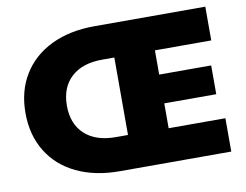

<svg xmlns="http://www.w3.org/2000/svg" viewBox="-76 -806 1171 913"><g transform="rotate(-10 509.5 -350.0)"><path d="M38 -350Q38 -456 86.5 -535Q135 -614 224 -657Q313 -700 432 -700H968V-537H696V-420H947V-281H696V-161H970V0H432Q313 0 224 -42.5Q135 -85 86.5 -164.5Q38 -244 38 -350ZM441 -163H500V-537H441Q345 -537 291.5 -487.5Q238 -438 238 -350Q238 -262 291.5 -212.5Q345 -163 441 -163Z"/></g></svg>

Font: Chess Sans ExtraBold
Style: Regular
Weight: 800
Designer: Wolf Bōese
Foundry: Wolf Bōese
Version: Version 7.223